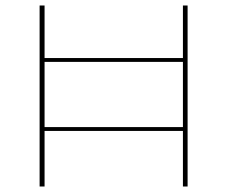

<svg xmlns="http://www.w3.org/2000/svg" viewBox="-20 -678 827 698"><path d="M662 -658V0H645V-202H142V0H124V-658H142V-467H645V-658ZM645 -216V-453H142V-216Z"/></svg>

Font: Ysabeau SC Thin
Style: Regular
Weight: 200
Designer: Christian Thalmann (Catharsis Fonts)
Version: Version 0.003